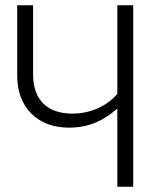

<svg xmlns="http://www.w3.org/2000/svg" viewBox="-20 -705 634 725"><path d="M423 -685V-350C385 -307 326 -276 253 -276C161 -276 105 -326 105 -423V-685H45V-419C45 -297 124 -223 240 -223C317 -223 371 -250 423 -295V0H483V-685Z"/></svg>

Font: FiraGO Light
Style: Regular
Weight: 300
Designer: bBox Type
Foundry: bBox Type GmbH
Version: Version 1.001;PS 001.001;hotconv 1.0.88;makeotf.lib2.5.64775